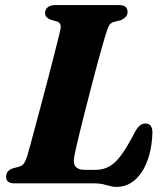

<svg xmlns="http://www.w3.org/2000/svg" viewBox="-20 -720 648 754"><path d="M348.5 0H37.5Q17.5 0 10.5 -7.8Q3.5 -15.5 4 -27Q4 -38.5 11.2 -46.8Q18.5 -55 30.5 -59L55.5 -65.5Q68 -69.5 74.2 -78.5Q80.5 -87.5 86.5 -106Q91 -121 99.5 -152.2Q108 -183.5 119 -224.8Q130 -266 142.5 -312.5Q155 -359 167 -405.2Q179 -451.5 189.5 -492.2Q200 -533 207.5 -563Q215 -593 217.5 -606.5Q220 -618.5 216.2 -625.5Q212.5 -632.5 204 -635.5L178.5 -643Q169 -646.5 163 -652.8Q157 -659 157 -668.5Q157 -682.5 167.2 -691.2Q177.5 -700 196.5 -700H447Q466.5 -700 473.8 -692.5Q481 -685 481 -673Q481 -661 473.2 -653.2Q465.5 -645.5 455.5 -641L427.5 -634Q417 -631 411.2 -624Q405.5 -617 400 -599.5Q392.5 -577 382.5 -542Q372.5 -507 361.2 -465.2Q350 -423.5 338.5 -379Q327 -334.5 316 -291.5Q305 -248.5 296 -211.8Q287 -175 280.8 -148.5Q274.5 -122 272.5 -110Q266 -78.5 276.8 -65.8Q287.5 -53 312 -53H355Q386 -53 410 -66.8Q434 -80.5 457.2 -112.5Q480.5 -144.5 509 -200Q519.5 -219.5 529.5 -227.2Q539.5 -235 550.5 -235Q566 -235 572.5 -225Q579 -215 578.5 -198Q577 -150 566 -110.8Q555 -71.5 536.2 -43.5Q517.5 -15.5 492.8 -0.8Q468 14 437.5 14Q423.5 14 411.5 10.5Q399.5 7 385 3.5Q370.5 0 348.5 0Z"/></svg>

Font: Fraunces
Style: Bold Italic
Weight: 700
Italic angle: -16°
Version: Version 1.000;[b76b70a41]